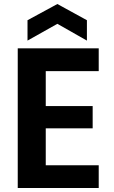

<svg xmlns="http://www.w3.org/2000/svg" viewBox="-20 -941 572 961"><path d="M68.8 0V-699.2H474.1V-585H209V-410.2H443.8V-298.8H209V-113.8H474.1V0ZM117.7 -737.8V-839.8L267.1 -920.9L415 -839.8V-737.8L267.1 -821.8Z"/></svg>

Font: Poppins SemiBold
Style: Regular
Weight: 600
Designer: Ninad Kale (Devanagari), Jonny Pinhorn (Latin)
Foundry: Indian Type Foundry
Version: 4.004